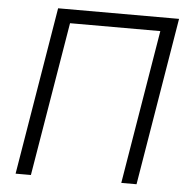

<svg xmlns="http://www.w3.org/2000/svg" viewBox="-52 -778 811 829"><g transform="rotate(5 353.5 -363.5)"><path d="M690.7 -727.3 570 0H503.9L614.7 -667.6H223.4L112.2 0H45.8L166.5 -727.3Z"/></g></svg>

Font: Karasuma Gothic
Style: Light Italic
Weight: 300
Italic angle: 9.39998°
Designer: Rasmus Andersson / Ryoko Nishizuka
Foundry: rsms
Version: Version 1.00